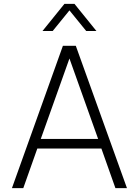

<svg xmlns="http://www.w3.org/2000/svg" viewBox="-20 -978 721 998"><path d="M201 -817 315 -958H367L481 -817H428L341 -924L254 -817ZM42 0 307 -740H374L640 0H580L507 -206H174L101 0ZM192 -256H490L341 -674Z"/></svg>

Font: Be Vietnam Pro ExtraLight
Style: Regular
Weight: 200
Designer: Lam Bao, Tony Le, Vietanh Nguyen
Foundry: Yellow Type Foundry
Version: Version 1.002; ttfautohint (v1.8.3)